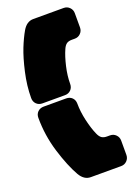

<svg xmlns="http://www.w3.org/2000/svg" viewBox="-180 -908 787 1116"><g transform="rotate(-20 213.5 -350.0)"><path d="M111.8 -794.9Q137.7 -838.9 178.2 -838.9H366.2Q387.7 -838.9 402.3 -824.2Q417 -809.6 417 -788.1V-700.2Q417 -678.7 402.3 -663.8Q387.7 -648.9 366.2 -648.9H347.2Q326.7 -648.9 314.7 -640.1Q302.7 -631.3 293.9 -610.8Q276.9 -572.8 263.9 -516.8Q251 -460.9 251 -411.1Q251 -388.7 236.8 -374.3Q222.7 -359.9 200.2 -359.9H61Q38.6 -359.9 24.2 -374.3Q9.8 -388.7 9.8 -411.1Q9.8 -486.8 28.1 -567.6Q46.4 -648.4 67.6 -701.9Q88.9 -755.4 111.8 -794.9ZM111.8 95.2Q74.2 29.3 42 -75.2Q9.8 -179.7 9.8 -289.1Q9.8 -311.5 24.2 -325.7Q38.6 -339.8 61 -339.8H200.2Q222.7 -339.8 236.8 -325.7Q251 -311.5 251 -289.1Q251 -239.3 263.9 -183.1Q276.9 -127 293.9 -88.9Q302.7 -68.4 314.7 -59.6Q326.7 -50.8 347.2 -50.8H366.2Q387.7 -50.8 402.3 -36.1Q417 -21.5 417 0V87.9Q417 109.4 402.3 124.3Q387.7 139.2 366.2 139.2H178.2Q137.7 139.2 111.8 95.2Z"/></g></svg>

Font: Nastup Soft
Style: Regular
Weight: 400
Designer: Maksym Kobuzan
Foundry: Zakznak
Version: Version 1.020;hotconv 1.0.109;makeotfexe 2.5.65596